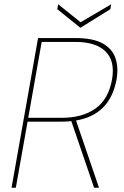

<svg xmlns="http://www.w3.org/2000/svg" viewBox="-20 -878 581 898"><path d="M34 0 158 -700H333Q415 -700 460 -675Q505 -650 520 -606Q535 -562 525 -506Q514 -445 483.5 -401Q453 -357 399.5 -333Q346 -309 264 -309H109L54 0ZM420 0 310 -322H333L443 0ZM112 -327H269Q365 -327 426 -370Q487 -413 504 -506Q519 -593 473.5 -637.5Q428 -682 332 -682H175ZM500 -858 496 -835 356 -748 248 -835 252 -858 357 -774Z"/></svg>

Font: DM Sans 18pt Thin
Style: Italic
Weight: 250
Italic angle: -10°
Designer: Colophon Foundry, Jonny Pinhorn
Foundry: Colophon Foundry
Version: Version 4.004;gftools[0.9.30]